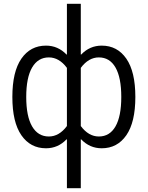

<svg xmlns="http://www.w3.org/2000/svg" viewBox="-20 -770 777 1010"><path d="M405 220H332V-37H330Q285 10 222 10Q140 10 92.5 -58.5Q45 -127 45 -260Q45 -393 92.5 -461.5Q140 -530 222 -530Q285 -530 330 -483H332V-750H405V-483H407Q452 -530 515 -530Q597 -530 644.5 -461.5Q692 -393 692 -260Q692 -127 644.5 -58.5Q597 10 515 10Q452 10 407 -37H405ZM500 -468Q446 -468 405 -413V-107Q446 -52 500 -52Q557 -52 587.5 -105Q618 -158 618 -260Q618 -362 587.5 -415Q557 -468 500 -468ZM237 -52Q291 -52 332 -107V-413Q291 -468 237 -468Q180 -468 149 -415Q118 -362 118 -260Q118 -158 149 -105Q180 -52 237 -52Z"/></svg>

Font: Mplus 1p
Style: Regular
Weight: 400
Version: Version 1.061